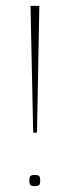

<svg xmlns="http://www.w3.org/2000/svg" viewBox="-20 -640 256 654"><path d="M93 -188 84 -620H114L106 -188ZM98 -6Q85 -6 82.5 -11Q80 -16 80 -24Q80 -34 82.5 -39Q85 -44 98 -44Q112 -44 114.5 -39Q117 -34 117 -24Q117 -16 114.5 -11Q112 -6 98 -6Z"/></svg>

Font: Smooch Sans ExtraLight
Style: Regular
Weight: 200
Designer: Robert E. Leuschke
Foundry: Robert E. Leuschke
Version: Version 1.010; ttfautohint (v1.8.3)